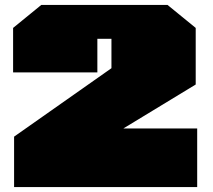

<svg xmlns="http://www.w3.org/2000/svg" viewBox="-20 -757 862 777"><path d="M37 0V-204L431 -481V-600H374V-464H33V-644L147 -737H658L772 -644V-415L479 -237H778V0Z"/></svg>

Font: Tomorrow Black
Style: Regular
Weight: 900
Designer: Tony de Marco, Monica Rizzolli
Foundry: Just in Type
Version: Version 2.002